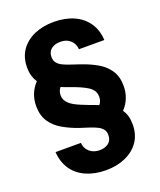

<svg xmlns="http://www.w3.org/2000/svg" viewBox="-168 -816 961 1152"><g transform="rotate(-20 312.5 -240.0)"><path d="M308 232Q237 232 181.5 207.5Q126 183 94.5 136.5Q63 90 59 26H221Q222 48 233.5 66Q245 84 264.5 94.5Q284 105 309 106Q345 107 368.5 89.5Q392 72 392 38Q392 15 380.5 0.5Q369 -14 348.5 -24Q328 -34 300.5 -43Q273 -52 241 -62Q189 -80 143.5 -106Q98 -132 71 -172.5Q44 -213 44 -273Q44 -313 58 -348.5Q72 -384 99 -412Q86 -432 79 -455.5Q72 -479 72 -509Q72 -573 103.5 -618.5Q135 -664 190 -688Q245 -712 315 -712Q387 -712 442 -687.5Q497 -663 529 -616.5Q561 -570 564 -506H402Q401 -528 390 -546Q379 -564 359.5 -575Q340 -586 313 -586Q278 -587 254.5 -569.5Q231 -552 231 -518Q231 -496 242.5 -481Q254 -466 274.5 -456Q295 -446 322.5 -437Q350 -428 382 -417Q435 -399 480 -373.5Q525 -348 552 -308Q579 -268 579 -207Q579 -168 565 -132Q551 -96 524 -68Q538 -49 544.5 -25Q551 -1 551 28Q551 92 519.5 137.5Q488 183 433 207.5Q378 232 308 232ZM402 -149Q410 -158 414.5 -170Q419 -182 419 -197Q419 -218 409 -234.5Q399 -251 379.5 -263.5Q360 -276 332.5 -288Q305 -300 270 -312Q254 -317 242.5 -322Q231 -327 221 -331Q213 -322 208.5 -310Q204 -298 204 -283Q204 -267 210.5 -254Q217 -241 229 -229.5Q241 -218 259 -208Q277 -198 300.5 -188.5Q324 -179 352 -168Q365 -164 377.5 -159Q390 -154 402 -149Z"/></g></svg>

Font: DM Sans 17pt Black
Style: Regular
Weight: 900
Version: Version 4.004;gftools[0.9.30]